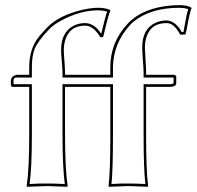

<svg xmlns="http://www.w3.org/2000/svg" viewBox="-20 -718 759 741"><path d="M162.1 -611.8Q207.5 -659.2 300.3 -680.7Q333.5 -688 359.9 -688Q390.1 -687.5 404.8 -679.2L405.8 -675.8Q399.4 -665 379.9 -582Q378.9 -577.6 377.9 -575.2L367.2 -574.2Q341.3 -618.2 309.1 -619.1Q246.6 -619.1 230.5 -559.1Q226.1 -542.5 226.1 -524.9Q226.1 -514.2 228.5 -484.9Q231 -452.1 231 -439V-429.2H357.9H378.9H405.8V-459Q405.8 -554.7 472.7 -626.5Q474.1 -628.4 475.1 -628.9Q532.7 -689 646.5 -697.3Q660.2 -698.2 672.9 -698.2Q703.1 -697.8 717.8 -689L719.2 -686Q713.4 -676.3 700.2 -604Q697.8 -591.8 695.8 -585L675.8 -584Q655.3 -621.6 633.8 -627.4Q627.4 -628.9 622.1 -628.9Q559.6 -628.9 543.5 -569.3Q539.1 -552.7 539.1 -535.2Q539.1 -524.4 541.5 -490.2Q543.9 -452.1 543.9 -439V-429.2H651.9Q658.7 -427.7 660.2 -422.9V-396Q659.2 -383.8 637.2 -382.8H543.9V-200.2Q543.9 -56.2 551.8 0L549.8 2.9Q548.3 2.9 475.1 0L399.9 2.9L398.9 0Q405.8 -52.2 405.8 -200.2V-382.8H363.8H339.8H231V-200.2Q231 -66.9 241.2 0L238.8 2.9Q237.3 2.9 162.1 0L84 2.9L83 0Q92.8 -64 92.8 -200.2V-382.8H26.9Q22.5 -384.8 22 -389.2V-409.2Q26.4 -426.8 44.9 -429.2H92.8V-459Q92.8 -529.8 130.4 -576.7Q141.1 -589.8 162.1 -611.8ZM169.4 -605Q124.5 -557.6 113.3 -528.3Q103 -500 103 -459V-418.9H44.9Q32.2 -418 32.2 -409.2V-393.1H103V-200.2Q103 -70.8 94.2 -7.8Q134.3 -10.3 162.1 -9.8Q190.4 -9.8 230 -7.8Q221.2 -75.2 221.2 -200.2V-393.1H416V-200.2Q416 -59.6 410.2 -7.8Q447.3 -10.3 475.1 -9.8Q503.4 -9.8 541 -7.8Q534.2 -64.5 534.2 -200.2V-393.1H637.2Q645 -393.6 649.9 -396.5V-418.9H534.2V-439Q534.2 -451.7 531.2 -488.3Q528.8 -523.4 528.8 -535.2Q528.8 -605.5 579.6 -629.9Q599.1 -638.7 622.1 -639.2Q656.7 -638.2 681.6 -594.2L688 -594.7Q689.5 -602.1 692.9 -620.6Q700.7 -666 706.5 -683.1Q691.4 -687.5 672.9 -688Q562 -688 496.6 -635.3Q488.3 -628.4 482.4 -622.1Q417.5 -551.3 416 -459V-418.9H221.2V-439Q221.2 -451.2 218.3 -482.9Q215.8 -513.7 215.8 -524.9Q215.8 -595.2 266.1 -619.6Q285.2 -628.9 309.1 -628.9Q345.2 -627.9 370.6 -587.4Q387.7 -659.2 393.6 -673.3Q378.4 -677.7 359.9 -678.2Q289.1 -678.2 215.3 -638.2Q186 -622.1 169.4 -605Z"/></svg>

Font: Linux Biolinum Outline O
Style: Bold
Weight: 700
Designer: Philipp H. Poll
Foundry: Philipp H. Poll
Version: Version 0.9.2